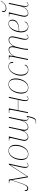

<svg xmlns="http://www.w3.org/2000/svg" viewBox="2156 -2960 1033 5384"><g transform="rotate(-90 2672.0 -268.5)"><path d="M722 10C758 10 779 -7 805 -32L800 -39C771 -14 752 0 724 0C694 0 683 -16 683 -74C683 -106 692 -161 701 -200L775 -536H750L414 -25L328 -536H229L227 -526H251C294 -526 305 -517 312 -477C288 -408 278 -378 253 -297C178 -54 135 -18 83 -18C48 -18 31 -33 31 -94C16 -94 7 -78 7 -59C7 -33 23 7 81 7C151 7 191 -70 252 -263C271 -323 296 -397 315 -457L392 0H410L739 -499H740L674 -200C664 -155 655 -110 656 -79C657 -20 679 10 722 10Z M1043 10C1221 10 1302 -203 1302 -343C1302 -488 1229 -546 1136 -546C960 -546 877 -331 877 -190C877 -53 946 10 1043 10ZM1043 0C959 0 905 -50 905 -190C905 -346 990 -536 1136 -536C1223 -536 1274 -478 1274 -344C1274 -196 1196 0 1043 0Z M1945 228C2041 228 2068 191 2114 -30L2104 -37C2084 -17 2067 0 2035 0C2013 0 2000 -14 2000 -68C2000 -100 2005 -157 2019 -221L2086 -536H2058L1991 -225C1973 -142 1915 -4 1801 -4C1742 -4 1724 -42 1724 -95C1724 -129 1731 -169 1740 -209L1810 -536H1782L1720 -246C1695 -127 1631 -4 1520 -4C1475 -4 1441 -35 1441 -100C1441 -129 1453 -176 1465 -230L1538 -536H1418L1415 -526H1437C1479 -526 1494 -517 1494 -488C1494 -471 1488 -447 1480 -413L1437 -230C1427 -189 1413 -135 1413 -102C1413 -43 1448 9 1517 9C1590 9 1646 -37 1696 -131L1697 -130C1696 -122 1695 -108 1695 -102C1695 -43 1726 9 1795 9C1875 9 1933 -42 1981 -154H1983C1979 -123 1976 -94 1976 -83C1976 -26 1994 10 2035 10C2054 10 2070 4 2083 -5C2041 200 1995 218 1951 218C1937 218 1919 218 1902 216L1900 226C1917 227 1930 228 1945 228Z M2593 10C2628 10 2651 -4 2676 -25L2669 -33C2644 -12 2626 0 2594 0C2564 0 2554 -26 2554 -68C2554 -100 2566 -161 2575 -200L2649 -536H2620L2566 -283H2275L2325 -536H2200L2198 -526H2224C2271 -526 2286 -519 2286 -494C2286 -485 2284 -475 2282 -462L2191 0H2218L2273 -273H2563L2547 -200C2537 -157 2529 -113 2529 -77C2529 -26 2545 10 2593 10Z M2905 10C3083 10 3164 -203 3164 -343C3164 -488 3091 -546 2998 -546C2822 -546 2739 -331 2739 -190C2739 -53 2808 10 2905 10ZM2905 0C2821 0 2767 -50 2767 -190C2767 -346 2852 -536 2998 -536C3085 -536 3136 -478 3136 -344C3136 -196 3058 0 2905 0Z M3404 10C3491 10 3547 -37 3547 -83C3547 -89 3542 -94 3539 -96C3517 -34 3469 0 3402 0C3329 0 3269 -69 3269 -197C3269 -359 3360 -536 3498 -536C3563 -536 3601 -510 3601 -432C3601 -423 3600 -415 3600 -411C3616 -411 3628 -418 3628 -440C3628 -491 3584 -546 3498 -546C3345 -546 3241 -359 3241 -197C3241 -58 3313 10 3404 10Z M4316 10C4353 10 4374 -7 4402 -32L4396 -40C4367 -15 4351 0 4316 0C4281 0 4273 -37 4273 -70C4273 -91 4276 -111 4278 -118L4326 -332C4333 -364 4344 -407 4344 -438C4344 -495 4318 -543 4247 -543C4181 -543 4129 -506 4067 -405H4065C4067 -417 4068 -428 4068 -438C4068 -495 4042 -543 3971 -543C3905 -543 3849 -505 3791 -405H3789L3811 -536H3696L3693 -526H3715C3764 -526 3777 -521 3777 -492C3777 -484 3776 -473 3774 -459L3681 0H3709L3782 -355C3792 -404 3870 -528 3965 -528C4024 -528 4040 -487 4040 -449C4040 -416 4032 -376 4022 -332L3991 -197C3976 -131 3966 -66 3965 0H3993C3994 -66 4002 -131 4019 -197L4059 -355C4069 -395 4141 -528 4243 -528C4299 -528 4316 -491 4316 -450C4316 -415 4307 -373 4298 -332L4261 -176C4254 -147 4249 -114 4249 -84C4249 -33 4264 10 4316 10Z M4615 10C4700 10 4756 -43 4756 -87C4756 -93 4754 -98 4751 -100C4731 -46 4693 0 4613 0C4541 0 4484 -75 4484 -191C4484 -208 4486 -241 4487 -248H4536C4689 -248 4812 -315 4812 -435C4812 -505 4771 -546 4701 -546C4542 -546 4456 -343 4456 -191C4456 -60 4524 10 4615 10ZM4534 -258H4488C4520 -416 4589 -536 4702 -536C4760 -536 4786 -509 4786 -438C4786 -328 4680 -258 4534 -258Z M5125 -606C5246 -606 5317 -710 5344 -761L5335 -765C5306 -709 5239 -622 5133 -622C5070 -622 5053 -652 5053 -685C5053 -696 5055 -712 5060 -729L5033 -721C5029 -703 5028 -690 5028 -681C5028 -628 5069 -606 5125 -606ZM5228 10C5263 10 5289 -11 5308 -30L5301 -38C5281 -18 5259 0 5228 0C5203 0 5195 -29 5195 -69C5195 -109 5203 -160 5212 -201L5283 -536H5255L5183 -193C5171 -137 5106 -2 4992 -2C4947 -2 4921 -35 4921 -100C4921 -129 4935 -187 4945 -230L5018 -536H4898L4896 -526H4918C4966 -526 4976 -523 4976 -500C4976 -485 4968 -445 4960 -413L4917 -230C4907 -189 4893 -135 4893 -102C4893 -43 4921 9 4990 9C5065 9 5131 -43 5177 -142H5178C5174 -111 5173 -93 5173 -82C5173 -25 5187 10 5228 10Z"/></g></svg>

Font: Noto Serif Display Thin
Style: Italic
Weight: 100
Italic angle: -12°
Designer: Monotype Design Team
Foundry: Monotype Imaging Inc.
Version: Version 2.009